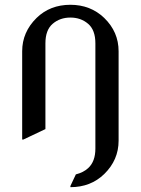

<svg xmlns="http://www.w3.org/2000/svg" viewBox="-20 -567 592 807"><path d="M73.2 19.5V-351.6Q73.2 -432.1 133.8 -491.7Q190.4 -546.9 275.9 -546.9Q360.4 -546.9 418 -491.7Q478.5 -433.1 478.5 -351.6V24.4Q478.5 105.5 418 164.6Q361.3 219.7 275.9 219.7V214.8L298.8 166Q331.1 157.7 350.6 139.6Q380.9 111.8 380.9 57.6V-384.8Q380.9 -440.9 350.3 -467Q319.8 -493.2 275.9 -493.2Q231.9 -493.2 201.4 -467Q170.9 -440.9 170.9 -384.8V-24.4L78.1 19.5Z"/></svg>

Font: Nova Slim
Style: Book
Weight: 400
Version: Version 2.000